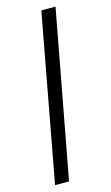

<svg xmlns="http://www.w3.org/2000/svg" viewBox="-123 -788 512 889"><g transform="rotate(-15 133.0 -344.0)"><path d="M25 55 173 -743H241L92 55Z"/></g></svg>

Font: Saira ExtraCondensed Medium
Style: Regular
Weight: 500
Width: 2
Designer: Hector Gatti with collaboration of the Omnibus-Type team
Foundry: Omnibus-Type
Version: Version 1.101